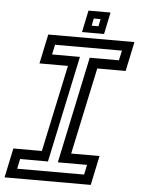

<svg xmlns="http://www.w3.org/2000/svg" viewBox="-74 -876 678 920"><g transform="rotate(5 265.0 -415.5)"><path d="M-17 0 13 -141.5H150L239 -558.5H102L132 -700H546.5L516.5 -558.5H380L291 -141.5H427.5L397.5 0ZM39.5 -46.5H361.5L371.5 -94H231L339.5 -606.5H480L490.5 -654H168.5L158.5 -606.5H292.5L183.5 -94H49.5ZM292 -726 314 -831H420L398 -726ZM335.5 -760.5H368L375.5 -795.5H342.5Z"/></g></svg>

Font: Tourney Thin Medium
Style: Italic
Weight: 500
Italic angle: -12°
Version: Version 1.015